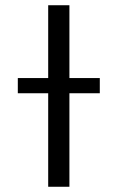

<svg xmlns="http://www.w3.org/2000/svg" viewBox="-20 -713 452 733"><path d="M48 -357V-415H164V-693H245V-415H361V-357H245V0H164V-357Z"/></svg>

Font: Coval
Style: Light
Weight: 300
Foundry: Context Ltd
Version: Version 001.000